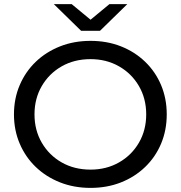

<svg xmlns="http://www.w3.org/2000/svg" viewBox="-20 -907 880 935"><path d="M421 8Q340 8 272 -19Q204 -46 154 -94Q104 -142 76 -207.5Q48 -273 48 -350Q48 -427 76 -492.5Q104 -558 154 -606Q204 -654 272 -681Q340 -708 421 -708Q501 -708 568.5 -681.5Q636 -655 686.5 -606.5Q737 -558 764.5 -492.5Q792 -427 792 -350Q792 -273 764.5 -207.5Q737 -142 686.5 -93.5Q636 -45 568.5 -18.5Q501 8 421 8ZM421 -81Q498 -81 559.5 -116Q621 -151 656.5 -212Q692 -273 692 -350Q692 -427 656.5 -488Q621 -549 559.5 -584Q498 -619 421 -619Q342 -619 280.5 -584Q219 -549 183.5 -488Q148 -427 148 -350Q148 -273 183.5 -212Q219 -151 280.5 -116Q342 -81 421 -81ZM375 -757 242 -887H329L421 -811L513 -887H600L467 -757Z"/></svg>

Font: Montserrat Medium
Style: Regular
Weight: 500
Designer: Julieta Ulanovsky
Foundry: Julieta Ulanovsky
Version: Version 9.000; ttfautohint (v1.8.4.7-5d5b)